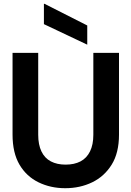

<svg xmlns="http://www.w3.org/2000/svg" viewBox="-20 -978 691 1010"><path d="M323 12Q246 12 182.5 -19Q119 -50 82.5 -112Q46 -174 46 -270V-700H181V-269Q181 -217 198 -181.5Q215 -146 247.5 -129Q280 -112 325 -112Q371 -112 403.5 -129Q436 -146 453.5 -181.5Q471 -217 471 -269V-700H606V-270Q606 -174 567.5 -112Q529 -50 465 -19Q401 12 323 12ZM439 -743 211 -851V-958H214L439 -844Z"/></svg>

Font: DM Sans 9pt 36pt
Style: Bold
Weight: 700
Version: Version 4.004;gftools[0.9.30]